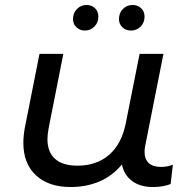

<svg xmlns="http://www.w3.org/2000/svg" viewBox="-20 -747 760 773"><path d="M676 -84 667 -6Q636 6 596 6Q544 6 511.5 -18.5Q479 -43 471 -85Q433 -39 380.5 -16.5Q328 6 264 6Q176 6 125 -41Q74 -88 74 -172Q74 -200 80 -233L139 -530H235L176 -232Q171 -205 171 -187Q171 -135 201.5 -107.5Q232 -80 292 -80Q368 -80 418.5 -123Q469 -166 486 -249L542 -530H638L565 -162Q562 -147 562 -136Q562 -106 579 -90.5Q596 -75 628 -75Q654 -75 676 -84ZM274 -670Q274 -695 290 -711Q306 -727 328 -727Q349 -727 362.5 -714Q376 -701 376 -680Q376 -656 360 -640Q344 -624 322 -624Q302 -624 288 -637Q274 -650 274 -670ZM459 -670Q459 -695 475 -711Q491 -727 514 -727Q534 -727 548 -714Q562 -701 562 -680Q562 -656 546 -640Q530 -624 507 -624Q487 -624 473 -637Q459 -650 459 -670Z"/></svg>

Font: Montserrat Alternates Medium
Style: Italic
Weight: 500
Italic angle: -11.3°
Designer: Julieta Ulanovsky
Foundry: Julieta Ulanovsky
Version: Version 7.200